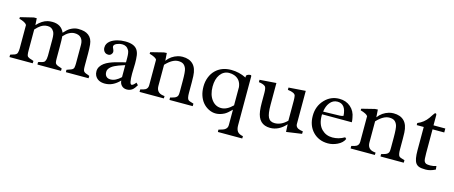

<svg xmlns="http://www.w3.org/2000/svg" viewBox="-45 -1150 4553 1925"><g transform="rotate(15 2231.5 -188.0)"><path d="M559.1 -24.4 558.1 0H314Q313 -5.4 313 -12.7V-24.4Q318.8 -28.3 329.3 -30.5Q339.8 -32.7 350.6 -35.6Q377 -43 381.8 -57.1Q392.6 -78.1 392.6 -111.8V-281.7Q392.6 -338.9 379.6 -360.6Q366.7 -382.3 351.1 -390.9Q335.4 -399.4 314 -399.4Q292.5 -399.4 275.9 -393.8Q259.3 -388.2 244.6 -378.9Q220.7 -363.8 191.4 -331.1V-114.7Q191.4 -60.5 202.1 -51.8Q212.9 -43 223.6 -38.8Q234.4 -34.7 245.8 -31.7Q257.3 -28.8 265.6 -24.4L264.6 0H23.9Q23.4 -2.4 23.4 -4.9V-24.4Q29.8 -28.3 41 -31Q52.2 -33.7 63.5 -37.6Q90.8 -47.4 94.7 -66.4Q100.1 -86.4 100.1 -108.4V-353.5Q85.4 -379.9 19.5 -397L21 -413.6L157.2 -446.8H187L191.4 -376.5Q243.7 -433.6 300.3 -447.3Q321.8 -452.1 347.7 -452.1Q441.4 -452.1 474.6 -373.5Q510.3 -412.6 533.7 -426.3Q576.2 -451.2 615.7 -451.2Q655.3 -451.2 680.9 -444.1Q706.5 -437 725.6 -422.4Q765.6 -392.1 771.5 -330.1Q775.4 -286.1 775.4 -237.8V-109.9Q775.4 -84.5 778.1 -70.6Q780.8 -56.6 788.6 -50Q796.4 -43.5 806.4 -39.3Q816.4 -35.2 826.9 -32Q837.4 -28.8 845.2 -24.4L844.2 0H609.4Q608.4 -5.4 608.4 -12.7V-24.4Q616.2 -28.8 627.4 -31.7Q638.7 -34.7 649.4 -39.1Q676.3 -48.8 680.2 -67.4Q684.1 -88.4 684.1 -109.9V-303.7Q684.1 -349.6 661.1 -374.8Q638.2 -399.9 593.8 -399.9Q536.6 -399.9 481 -338.9Q483.9 -308.6 483.9 -230.5V-112.3Q483.9 -84 486.3 -70.8Q488.8 -57.6 497.3 -50.8Q505.9 -43.9 516.8 -39.6Q527.8 -35.2 539.3 -32Q550.8 -28.8 559.1 -24.4Z M1059.1 -45.4Q1110.8 -45.4 1165.5 -97.7V-222.2Q1152.8 -217.8 1135.7 -212.4Q1118.7 -207 1100.1 -200Q1081.5 -192.9 1063.2 -184.1Q1044.9 -175.3 1030.8 -164.1Q998.5 -138.2 998.5 -108.2Q998.5 -78.1 1014.2 -61.8Q1029.8 -45.4 1059.1 -45.4ZM1167 -63Q1098.6 9.8 1014.6 9.8Q939.9 9.8 911.6 -44.9Q902.3 -63 902.3 -89.1Q902.3 -115.2 916 -137.2Q929.7 -159.2 951.9 -175.5Q974.1 -191.9 1002.4 -203.6Q1030.8 -215.3 1060.1 -224.1Q1089.4 -232.9 1116.9 -239.3Q1144.5 -245.6 1165.5 -251V-297.4Q1165.5 -354 1153.1 -375.5Q1140.6 -397 1123 -406.5Q1105.5 -416 1086.7 -416Q1067.9 -416 1054.7 -413.1Q1041.5 -410.2 1028.8 -404.8Q998.5 -391.6 998.5 -372.1Q998.5 -364.3 1004.4 -353.5Q1015.1 -332.5 1015.1 -318.8Q1015.1 -305.2 1003.2 -292.2Q991.2 -279.3 974.6 -279.3Q958 -279.3 948 -284.4Q938 -289.6 931.2 -297.9Q917.5 -315.4 917.5 -338.4Q917.5 -361.3 926.5 -377.4Q935.5 -393.6 950.2 -406Q964.8 -418.5 983.9 -427.2Q1002.9 -436 1022.9 -441.4Q1060.5 -452.1 1106 -452.1Q1151.4 -452.1 1182.6 -440.4Q1213.9 -428.7 1230.5 -405Q1247.1 -381.3 1252 -346.2Q1256.8 -311 1256.8 -264.2L1253.9 -158.2Q1253.9 -48.3 1276.9 -48.3Q1293.5 -48.3 1319.8 -82L1340.3 -60.1Q1317.9 -23.4 1303.7 -11.7Q1276.9 9.8 1243.4 9.8Q1210 9.8 1189.5 -10.5Q1168.9 -30.8 1167 -63Z M1670.4 -399.4Q1608.9 -399.4 1540.5 -326.2V-108.4Q1540.5 -47.4 1589.8 -31.2Q1606 -26.4 1626.5 -24.4L1625.5 0H1374Q1373.5 -1.5 1373.5 -4.9V-21.5Q1373.5 -23.9 1374 -26.4Q1415.5 -36.1 1426.8 -43.5Q1449.7 -58.6 1449.7 -90.3V-355Q1438.5 -377 1372.1 -396L1373.5 -412.6L1506.8 -445.8L1536.6 -447.8L1542 -368.7Q1584 -425.3 1651.9 -445.3Q1675.3 -452.1 1700.7 -452.1Q1771 -452.1 1810.3 -412.8Q1849.6 -373.5 1853 -292.5Q1854.5 -260.7 1854.5 -228.5V-119.6Q1854.5 -63 1869.1 -48.3Q1877.4 -40.5 1891.1 -36.9Q1904.8 -33.2 1925.3 -26.4Q1925.8 -23.9 1925.8 -21.5V-15.6L1925.3 -4.9V0H1684.6Q1683.6 -5.4 1683.6 -12.7V-24.4Q1692.9 -27.8 1705.3 -30.8Q1717.8 -33.7 1729.5 -38.6Q1756.3 -50.3 1760.7 -72.8Q1763.2 -86.4 1763.2 -110.4V-219.2Q1763.2 -315.4 1752.9 -343.5Q1742.7 -371.6 1723.9 -385.5Q1705.1 -399.4 1670.4 -399.4Z M2323.7 -115.2V-304.7Q2314.5 -383.3 2246.1 -408.2Q2223.1 -416.5 2193.8 -416.5Q2164.6 -416.5 2140.9 -403.3Q2117.2 -390.1 2100.6 -366.7Q2066.9 -319.3 2066.9 -241.7Q2066.9 -156.7 2107.4 -104.5Q2145.5 -55.2 2204.6 -55.2Q2263.7 -55.2 2323.7 -115.2ZM2489.7 160.6 2488.8 184.6H2236.3Q2235.4 178.2 2235.4 171.9V160.6Q2247.6 156.2 2262.9 152.3Q2278.3 148.4 2292 141.6Q2324.2 124.5 2324.2 90.8V-70.3Q2280.3 -25.4 2253.4 -11.7Q2167 32.7 2089.8 -7.8Q2019 -44.9 1991.7 -127.9Q1978.5 -168 1978.5 -218.8Q1978.5 -269.5 1995.8 -314.5Q2013.2 -359.4 2043.9 -389.6Q2106 -451.2 2206.1 -451.2Q2287.6 -451.2 2361.8 -414.1V-432.1Q2367.7 -445.3 2392.6 -450.7Q2398.9 -452.1 2404.3 -452.1Q2414.6 -452.1 2414.6 -438.5V67.4Q2414.6 108.4 2430.9 130.9Q2447.3 153.3 2489.7 160.6Z M2761.7 -47.9Q2830.1 -47.9 2889.6 -107.4V-314Q2889.6 -344.2 2885.7 -364.7Q2879.9 -396.5 2804.7 -404.8V-428.7L2980.5 -441.4V-98.1Q2980.5 -58.1 3029.3 -46.9Q3043 -43.9 3057.6 -41.5L3056.2 -15.6L2896 7.3L2892.1 -70.8Q2819.8 9.8 2730.5 9.8Q2607.9 9.8 2589.8 -127.4Q2585 -167 2585 -209.5V-314.9Q2585 -369.6 2570.3 -381.8Q2548.3 -399.4 2503.9 -404.3V-428.7L2675.8 -441.4V-214.8Q2675.8 -122.1 2694.3 -85.9Q2713.4 -47.9 2761.7 -47.9Z M3411.1 -297.9Q3403.8 -419.4 3316.9 -419.4Q3269.5 -419.4 3238.8 -379.9Q3210 -343.8 3202.6 -285.6L3375 -290Q3397.9 -291 3411.1 -297.9ZM3482.9 -94.2 3497.1 -80.6Q3479 -38.1 3426.8 -13.2Q3378.9 9.8 3329.8 9.8Q3280.8 9.8 3241.5 -6.8Q3202.1 -23.4 3173.3 -53.7Q3112.8 -117.2 3112.8 -218.3Q3112.8 -319.8 3178.2 -387.7Q3239.7 -452.1 3328.1 -452.1Q3398.4 -452.1 3445.8 -410.2Q3492.7 -369.1 3502.4 -302.7Q3507.8 -277.8 3507.8 -261.2V-256.8H3199.2Q3198.7 -252.9 3198.7 -249.5Q3198.7 -246.1 3198.7 -242.7Q3198.7 -151.4 3247.6 -103Q3292 -59.1 3358.2 -59.1Q3424.3 -59.1 3482.9 -94.2Z M3860.8 -399.4Q3799.3 -399.4 3731 -326.2V-108.4Q3731 -47.4 3780.3 -31.2Q3796.4 -26.4 3816.9 -24.4L3815.9 0H3564.5Q3564 -1.5 3564 -4.9V-21.5Q3564 -23.9 3564.5 -26.4Q3606 -36.1 3617.2 -43.5Q3640.1 -58.6 3640.1 -90.3V-355Q3628.9 -377 3562.5 -396L3564 -412.6L3697.3 -445.8L3727.1 -447.8L3732.4 -368.7Q3774.4 -425.3 3842.3 -445.3Q3865.7 -452.1 3891.1 -452.1Q3961.4 -452.1 4000.7 -412.8Q4040 -373.5 4043.5 -292.5Q4044.9 -260.7 4044.9 -228.5V-119.6Q4044.9 -63 4059.6 -48.3Q4067.9 -40.5 4081.5 -36.9Q4095.2 -33.2 4115.7 -26.4Q4116.2 -23.9 4116.2 -21.5V-15.6L4115.7 -4.9V0H3875Q3874 -5.4 3874 -12.7V-24.4Q3883.3 -27.8 3895.8 -30.8Q3908.2 -33.7 3919.9 -38.6Q3946.8 -50.3 3951.2 -72.8Q3953.6 -86.4 3953.6 -110.4V-219.2Q3953.6 -315.4 3943.4 -343.5Q3933.1 -371.6 3914.3 -385.5Q3895.5 -399.4 3860.8 -399.4Z M4295.9 -561Q4307.1 -561 4307.1 -542V-439H4429.7V-397.9H4308.1V-153.3Q4308.1 -82.5 4315.7 -67.4Q4323.2 -52.2 4336.2 -47.1Q4349.1 -42 4378.9 -42Q4408.7 -42 4440.9 -52.7L4444.8 -17.1Q4392.6 9.8 4345.5 9.8Q4298.3 9.8 4275.6 1.2Q4252.9 -7.3 4240.2 -26.4Q4216.8 -61 4216.8 -154.8V-397.9H4144V-419.4Q4209 -445.8 4249 -502.4Q4260.7 -519 4271.2 -535.6Q4281.7 -552.2 4286.4 -556.6Q4291 -561 4295.9 -561Z"/></g></svg>

Font: RadleyRegular
Style: Regular
Weight: 400
Designer: vernon adams
Foundry: vernon adams
Version: Version 1.000;PS 001.001;hotconv 1.0.56